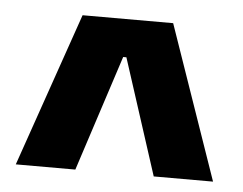

<svg xmlns="http://www.w3.org/2000/svg" viewBox="-35 -680 527 416"><g transform="rotate(5 228.0 -472.0)"><path d="M129 -639H326L442 -304.5H313L231.5 -556.5H224.5L142.5 -304.5H13Z"/></g></svg>

Font: Anek Telugu Medium
Style: Bold
Weight: 700
Version: Version 1.003